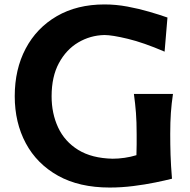

<svg xmlns="http://www.w3.org/2000/svg" viewBox="-20 -819 841 852"><path d="M585.4 -130.4Q586.4 -156.2 586.4 -179Q586.4 -201.7 586.4 -224.1Q586.4 -277.3 583.3 -318.4Q580.1 -359.4 574.2 -402.3H747.6Q741.2 -359.4 738.3 -318.4Q735.4 -277.3 735.4 -224.1Q735.4 -178.2 736.8 -131.8Q738.3 -85.4 743.2 -25.9Q714.4 -18.6 669.2 -9.3Q624 0 571.3 6.6Q518.6 13.2 466.8 13.2Q331.5 13.2 237.5 -39.3Q143.6 -91.8 94.5 -183.3Q45.4 -274.9 45.4 -392.1Q45.4 -511.7 94 -603.5Q142.6 -695.3 232.2 -747.3Q321.8 -799.3 443.8 -799.3Q494.6 -799.3 545.7 -789.8Q596.7 -780.3 642.6 -766.8Q688.5 -753.4 723.1 -741.2L710.4 -589.8Q617.2 -629.9 547.4 -646.7Q477.5 -663.6 442.9 -663.6Q380.4 -662.1 327.1 -630.6Q273.9 -599.1 241.5 -539.1Q209 -479 209 -391.6Q209 -315.4 238 -253.2Q267.1 -190.9 327.1 -153.8Q387.2 -116.7 480 -114.7Q505.9 -114.7 533 -118.7Q560.1 -122.6 585.4 -130.4Z"/></svg>

Font: Pinar-FD SemiBold
Style: Regular
Weight: 600
Designer: Amin Abedi
Version: Version 2.000